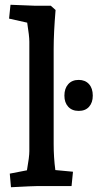

<svg xmlns="http://www.w3.org/2000/svg" viewBox="-20 -780 409 805"><path d="M21 -52 93 -66Q103 -122 103 -146V-605Q103 -629 94 -685L18 -702L24 -760L125 -756H193L213 -738Q205 -642 205 -575V-176Q205 -120 212 -67L286 -60L280 0H140Q121 0 26 5ZM250 -379Q250 -409 266 -427Q282 -445 310 -445Q337 -445 353 -427.5Q369 -410 369 -379Q369 -350 353.5 -332.5Q338 -315 310 -315Q282 -315 266 -332.5Q250 -350 250 -379Z"/></svg>

Font: Andada Pro SemiBold
Style: Regular
Weight: 600
Designer: Carolina Giovagnoli
Foundry: Huerta Tipografica
Version: Version 3.005